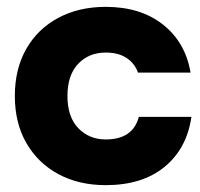

<svg xmlns="http://www.w3.org/2000/svg" viewBox="-20 -530 582 560"><path d="M288.3 10Q210 10 150.4 -22.1Q90.8 -54.2 57.1 -112.5Q23.3 -170.8 23.3 -250Q23.3 -329.2 56.7 -387.5Q90 -445.8 150 -477.9Q210 -510 288.3 -510Q390 -510 455.4 -458.3Q520.8 -406.7 535.8 -318.3H382.5Q372.5 -345.8 348.8 -361.2Q325 -376.7 288.3 -376.7Q239.2 -376.7 207.9 -343.8Q176.7 -310.8 176.7 -250Q176.7 -189.2 208.3 -156.2Q240 -123.3 288.3 -123.3Q367.5 -123.3 385 -189.2H538.3Q525 -96.7 460 -43.3Q395 10 288.3 10Z"/></svg>

Font: Funnel Display Light ExtraBold
Style: Regular
Weight: 800
Version: Version 1.000